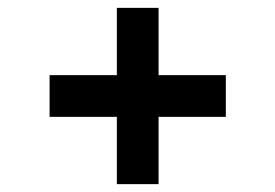

<svg xmlns="http://www.w3.org/2000/svg" viewBox="-20 -602 700 488"><path d="M554 -305H106V-411H554ZM383 -134H277V-582H383Z"/></svg>

Font: Wix Madefor Display
Style: Bold
Weight: 700
Designer: Dalton Maag Ltd
Foundry: Dalton Maag Ltd
Version: Version 3.100